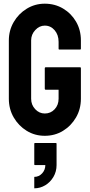

<svg xmlns="http://www.w3.org/2000/svg" viewBox="-20 -727 490 1042"><path d="M223 10Q169 10 125 -17Q81 -44 54.5 -89.5Q28 -135 28 -191V-508Q28 -562 54.5 -607.5Q81 -653 125.5 -680Q170 -707 223 -707Q278 -707 322.5 -680.5Q367 -654 393 -609Q419 -564 419 -508V-462Q419 -458 414 -458H302Q298 -458 298 -462V-500Q298 -538 276.5 -563Q255 -588 223 -588Q194 -588 171.5 -564Q149 -540 149 -508V-191Q149 -158 171 -134.5Q193 -111 223 -111Q255 -111 276.5 -134Q298 -157 298 -191V-240H228Q223 -240 223 -245V-357Q223 -362 228 -362H415Q419 -362 419 -357V-191Q419 -135 392.5 -89.5Q366 -44 322 -17Q278 10 223 10ZM166 295V233Q191 233 208.5 214Q226 195 226 169H170Q166 169 166 165V53Q166 49 170 49H283Q287 49 287 53V169Q287 204 270 233Q253 262 225.5 278.5Q198 295 166 295Z"/></svg>

Font: Staatliches
Style: Regular
Weight: 400
Designer: Brian LaRossa & Erica Carras
Foundry: Type Brut Foundry
Version: Version 1.000; ttfautohint (v1.8.2) -l 8 -r 50 -G 200 -x 14 